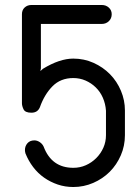

<svg xmlns="http://www.w3.org/2000/svg" viewBox="-20 -750 561 770"><path d="M405 -306Q403 -334 392.5 -358Q382 -382 364 -399.5Q346 -417 323 -427Q300 -437 274 -437Q223 -437 190.5 -404Q158 -371 140 -320Q131 -298 106 -298Q81 -298 74.5 -311.5Q68 -325 68 -336V-693Q68 -710 79 -720Q90 -730 106 -730H388Q405 -730 416.5 -719.5Q428 -709 428 -693Q428 -676 416.5 -665Q405 -654 388 -654H144V-476L142 -465Q144 -467 147 -469.5Q150 -472 152 -474Q219 -515 274 -515Q317 -515 355 -498Q393 -481 421 -452.5Q449 -424 465 -386Q481 -348 481 -307V-208Q481 -165 464.5 -127Q448 -89 420 -61Q392 -33 354 -16.5Q316 0 274 0Q241 0 211.5 -10Q182 -20 157 -37.5Q132 -55 113 -80Q94 -105 82 -135Q80 -143 80 -148Q80 -164 90 -175.5Q100 -187 118 -187Q129 -187 139.5 -180Q150 -173 155 -162Q187 -77 274 -77Q301 -77 324.5 -87.5Q348 -98 366 -116Q384 -134 394.5 -157.5Q405 -181 405 -208Z"/></svg>

Font: VDS Compensated
Style: Light
Weight: 300
Designer: artmaker
Foundry: artmaker
Version: Version 1.000 2012 initial release